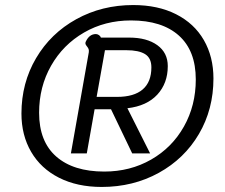

<svg xmlns="http://www.w3.org/2000/svg" viewBox="-20 -730 891 761"><path d="M65 -280Q65 -401 123 -499.5Q181 -598 282.5 -654Q384 -710 508 -710Q606 -710 678 -673.5Q750 -637 788 -571Q826 -505 826 -419Q826 -297 768.5 -199Q711 -101 609.5 -45Q508 11 383 11Q286 11 214 -25.5Q142 -62 103.5 -128Q65 -194 65 -280ZM756 -415Q756 -529 689 -589Q622 -649 499 -649Q396 -649 313 -601Q230 -553 182.5 -469.5Q135 -386 135 -283Q135 -169 203 -109.5Q271 -50 393 -50Q496 -50 579 -97.5Q662 -145 709 -228.5Q756 -312 756 -415ZM332 -523Q333 -531 331 -536Q329 -541 322.5 -549Q316 -557 320 -565Q334 -595 360 -595Q366 -595 372 -591Q378 -587 380 -581H492Q562 -581 603.5 -551Q645 -521 645 -468Q645 -400 603.5 -355Q562 -310 485 -301L575 -122H504L420 -297H355L324 -122H261ZM444 -346Q511 -346 545.5 -375.5Q580 -405 580 -463Q580 -500 555 -515.5Q530 -531 481 -531H396L363 -346Z"/></svg>

Font: Niramit Light
Style: Italic
Weight: 300
Italic angle: -10°
Designer: Katatrad Aksorn Co.,Ltd.
Foundry: Cadson Demak Co.,Ltd.
Version: Version 1.000; ttfautohint (v1.6)